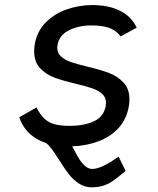

<svg xmlns="http://www.w3.org/2000/svg" viewBox="-20 -578 640 778"><path d="M264.5 -68Q318.5 -68 359.5 -86Q400.5 -104 408.5 -149.5Q409.5 -157.5 409.5 -161.5Q409.5 -184 393.5 -198Q377.5 -212 353.5 -220.2Q329.5 -228.5 287.5 -238.5Q233 -251.5 199.5 -264Q166 -276.5 142.2 -302Q118.5 -327.5 118.5 -370Q118.5 -386 121 -399Q130 -451.5 165.5 -487.2Q201 -523 251 -540.2Q301 -557.5 354 -557.5Q419.5 -557.5 466 -534.5Q512.5 -511.5 534 -466L469 -430.5Q449 -456 421 -465.5Q393 -475 350 -475Q298.5 -475 259.2 -455.2Q220 -435.5 213 -395.5Q212 -387.5 212 -384.5Q212 -362.5 228 -348.5Q244 -334.5 268.2 -326.2Q292.5 -318 334 -308Q388.5 -295 422.5 -282Q456.5 -269 480.5 -243.5Q504.5 -218 504.5 -175.5Q504.5 -159.5 502 -147Q492.5 -93 458.8 -57.5Q425 -22 376.5 -4.5Q328 13 272.5 15Q290 48 300.2 64.8Q310.5 81.5 324 94Q337.5 106.5 354 106.5Q391.5 106.5 460.5 56.5L489 114.5L472.5 128Q451.5 145.5 436 156.2Q420.5 167 399.5 174Q378.5 181 351.5 181Q322.5 181 298.8 165Q275 149 257.8 126.5Q240.5 104 218.5 68.5Q200 40 189.2 25.2Q178.5 10.5 167 2Q156 -2 144.5 -7H143.5V-7.5Q80 -37.5 58 -103L128 -142.5Q143 -112.5 161 -96.2Q179 -80 203.2 -74Q227.5 -68 264.5 -68Z"/></svg>

Font: JuliaMono MediumItalic
Style: Regular
Weight: 500
Italic angle: -9°
Monospace: yes
Designer: cormullion
Foundry: corm
Version: Version 0.049; ttfautohint (v1.8.4)